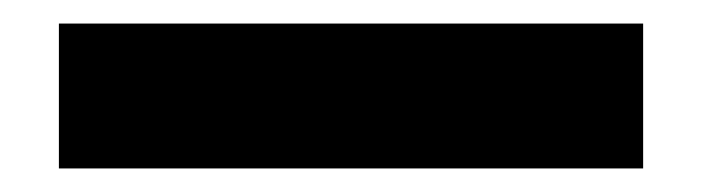

<svg xmlns="http://www.w3.org/2000/svg" viewBox="-20 47 596 163"><path d="M526 190H30V67H526Z"/></svg>

Font: IBM Plex Sans Var
Style: Regular
Weight: 400
Designer: Mike Abbink, Paul van der Laan, Pieter van Rosmalen
Foundry: Bold Monday
Version: Version 3.000